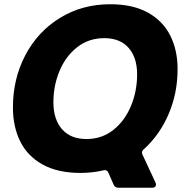

<svg xmlns="http://www.w3.org/2000/svg" viewBox="-20 -799 868 906"><path d="M659 -95Q650 -88 650 -78Q650 -74 653 -68L714 63Q716 67 716 73Q716 79 711.5 83Q707 87 699 87H540Q522 87 516 72L492 17Q485 0 467 5Q416 17 360 17Q252 17 180.5 -23Q109 -63 75 -132.5Q41 -202 41 -292Q41 -427 99.5 -538.5Q158 -650 263 -714.5Q368 -779 500 -779Q607 -779 678 -739.5Q749 -700 783.5 -631Q818 -562 818 -473Q818 -360 776 -261.5Q734 -163 659 -95ZM388 -143Q461 -143 515 -186Q569 -229 598 -299Q627 -369 627 -448Q627 -528 586.5 -573.5Q546 -619 472 -619Q399 -619 344.5 -576.5Q290 -534 261 -464.5Q232 -395 232 -317Q232 -236 272.5 -189.5Q313 -143 388 -143Z"/></svg>

Font: Open Sauce Two Black Italic
Style: Regular
Weight: 900
Italic angle: -10°
Designer: Alfredo Marco Pradil
Foundry: Creative Sauce Fz LLC
Version: Version 1.477